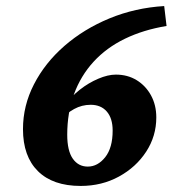

<svg xmlns="http://www.w3.org/2000/svg" viewBox="-20 -611 601 640"><path d="M197.3 -260.7Q216.8 -289.1 246.1 -312Q275.4 -335 307.6 -348.6Q339.8 -362.3 366.2 -362.3Q405.3 -362.3 435.5 -343.8Q465.8 -325.2 483.4 -293Q501 -260.7 501 -219.7Q501 -157.2 467.3 -105.5Q433.6 -53.7 376.5 -22.5Q319.3 8.8 249 8.8Q156.2 8.8 106.4 -40.5Q56.6 -89.8 56.6 -180.7Q56.6 -258.8 93.3 -330.1Q129.9 -401.4 194.8 -458Q259.8 -514.6 345.2 -549.8Q430.7 -585 527.3 -590.8L535.2 -524.4Q458 -511.7 396.5 -481.9Q335 -452.1 292 -405.3Q249 -358.4 226.6 -296.9Q204.1 -235.4 204.1 -162.1Q204.1 -108.4 222.7 -82Q241.2 -55.7 272.5 -55.7Q305.7 -55.7 330.6 -86.9Q355.5 -118.2 355.5 -175.8Q355.5 -216.8 335.9 -239.3Q316.4 -261.7 282.2 -261.7Q252.9 -261.7 227.1 -247.6Q201.2 -233.4 185.5 -212.9Z"/></svg>

Font: Crimson Pro ExtraBold
Style: Italic
Weight: 800
Italic angle: -12°
Designer: Jacques Le Bailly
Foundry: Baron von Fonthausen
Version: Version 1.003